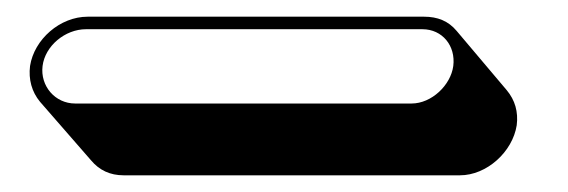

<svg xmlns="http://www.w3.org/2000/svg" viewBox="-20 -25 680 230"><path d="M599 125C601 109 597 95 587 83L527 12C517 0 504 -5 488 -5H85C52 -5 21 22 16 54C14 70 18 85 28 97L89 167C99 179 112 185 128 185H531C563 185 594 157 599 125ZM83 10H486C510 10 526 30 523 54C520 77 497 99 473 99H70C46 99 28 78 31 54C34 30 58 10 83 10Z"/></svg>

Font: AppleStorm
Style: ShdXbdIta
Weight: 800
Foundry: Cannot Into Space Fonts
Version: Version 1.01